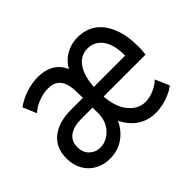

<svg xmlns="http://www.w3.org/2000/svg" viewBox="-113 -742 957 957"><g transform="rotate(-45 365.0 -263.5)"><path d="M195.3 7.8Q150.4 7.8 115.5 -11.5Q80.6 -30.8 60.8 -65.7Q41 -100.6 41 -147.5Q41 -222.2 91.6 -262.5Q142.1 -302.7 227.5 -302.7H328.1V-234.4H234.4Q178.7 -234.4 148.9 -212.4Q119.1 -190.4 119.1 -148.4Q119.1 -110.4 142.8 -87.9Q166.5 -65.4 199.2 -65.4Q227.1 -65.4 252.9 -81.1Q278.8 -96.7 295.7 -125.5Q312.5 -154.3 312.5 -194.3V-310.5Q312.5 -330.6 311.5 -356Q310.5 -381.3 303.2 -404.8Q295.9 -428.2 277.1 -443.6Q258.3 -459 222.7 -459Q189 -459 153.8 -445.3Q118.7 -431.6 96.7 -410.2L66.4 -482.4Q99.6 -507.3 142.6 -521.2Q185.5 -535.2 226.6 -535.2Q265.1 -535.2 295.2 -523.2Q325.2 -511.2 345 -487.1Q364.7 -462.9 373 -425.8H350.6Q374 -481.4 415 -508.3Q456.1 -535.2 507.8 -535.2Q565.4 -535.2 606 -505.1Q646.5 -475.1 668 -419.4Q689.5 -363.8 689.5 -287.1Q689.5 -269 688.2 -256.1Q687 -243.2 685.5 -234.4H375L374 -302.7H610.4Q611.3 -353 598.1 -388.4Q585 -423.8 560.3 -442.4Q535.6 -460.9 502.9 -460.9Q448.7 -460.9 418.7 -411.1Q388.7 -361.3 388.7 -272.5Q388.7 -169.9 427 -118.7Q465.3 -67.4 519.5 -67.4Q548.3 -67.4 578.6 -80.3Q608.9 -93.3 630.9 -114.3L663.1 -40Q644.5 -25.9 620.6 -15.1Q596.7 -4.4 570.1 1.7Q543.5 7.8 517.6 7.8Q458.5 7.8 414.1 -25.4Q369.6 -58.6 344.7 -123H364.3Q355 -89.8 332.3 -59.8Q309.6 -29.8 274.9 -11Q240.2 7.8 195.3 7.8Z"/></g></svg>

Font: Reddit Sans Condensed
Style: Regular
Weight: 400
Designer: Stephen Hutchings
Foundry: Reddit
Version: Version 1.014